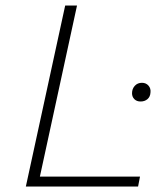

<svg xmlns="http://www.w3.org/2000/svg" viewBox="-20 -678 600 698"><path d="M489 -36 482 0H74L217 -658H260L125 -36ZM460 -339Q460 -355 470 -366Q480 -377 496 -377Q511 -377 520 -366.5Q529 -356 527 -341Q526 -326 516 -317.5Q506 -309 491 -309Q477 -309 468.5 -317.5Q460 -326 460 -339Z"/></svg>

Font: Ysabeau Light
Style: Italic
Weight: 300
Italic angle: -12°
Designer: Christian Thalmann (Catharsis Fonts)
Version: Version 0.003